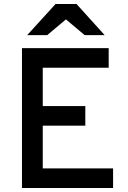

<svg xmlns="http://www.w3.org/2000/svg" viewBox="-20 -941 641 961"><path d="M404 -765 310 -844 216 -765H116L258 -921H363L504 -765ZM90 0V-700H524V-602H194V-410H407V-312H194V-98H546V0Z"/></svg>

Font: Overpass Light
Style: Bold
Weight: 600
Designer: Delve Withrington, Thomas Jockin
Foundry: Delve Fonts
Version: Version 3.000;DELV;Overpass